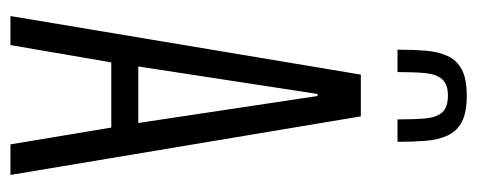

<svg xmlns="http://www.w3.org/2000/svg" viewBox="-300 -636 936 377"><g transform="rotate(90 168.5 -448.0)"><path d="M12 0 127 -688H209L324 0H264L231 -198H103L69 0ZM111 -251H222L169 -603H165ZM169 -896Q201 -896 219.5 -886.5Q238 -877 246.5 -858.5Q255 -840 257 -815Q259 -790 259 -760H215Q215 -792 213 -814.5Q211 -837 201 -848Q191 -859 168 -859Q146 -859 136 -847.5Q126 -836 124 -814Q122 -792 122 -760H78Q78 -790 80 -815Q82 -840 90.5 -858.5Q99 -877 117.5 -886.5Q136 -896 169 -896Z"/></g></svg>

Font: Saira UltraCondensed
Style: Regular
Weight: 400
Width: 1
Designer: Hector Gatti with collaboration of the Omnibus-Type team
Foundry: Omnibus-Type
Version: Version 1.101